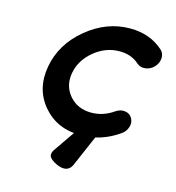

<svg xmlns="http://www.w3.org/2000/svg" viewBox="-101 -597 774 844"><g transform="rotate(15 285.5 -175.0)"><path d="M299 0Q191 0 127.5 -74.5Q64 -149 83 -255Q102 -361 192 -435.5Q282 -510 389 -510Q480 -510 541 -455Q556 -441 555 -418.5Q554 -396 537 -378Q521 -361 498 -358Q475 -355 459 -369Q424 -401 370 -401Q307 -401 255 -358Q203 -315 192 -255Q181 -195 218 -151.5Q255 -108 318 -108Q372 -108 419 -141Q439 -155 461 -152Q483 -149 493 -131Q504 -113 497 -90.5Q490 -68 470 -55Q391 0 299 0ZM365 -10 304 131Q292 160 265 160Q245 160 220 145.5Q195 131 195 116Q195 104 203 93L274 -10Z"/></g></svg>

Font: Quicksand
Style: Bold Italic
Weight: 700
Italic angle: -12°
Designer: Andrew Paglinawan
Foundry: Andrew Paglinawan
Version: 1.002